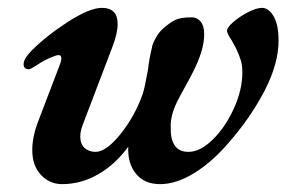

<svg xmlns="http://www.w3.org/2000/svg" viewBox="-20 -454 734 488"><path d="M688 -351Q688 -292 652.5 -223.5Q617 -155 561 -91Q519 -42 473.5 -14Q428 14 387 14Q347 14 325.5 -12.5Q304 -39 306 -81Q273 -36 229.5 -11Q186 14 138 14Q106 14 84 -9.5Q62 -33 62 -73Q62 -107 78 -148L133 -292Q136 -301 136 -305Q136 -314 129 -314Q123 -314 106 -306.5Q89 -299 76 -290Q58 -278 53 -278Q40 -278 40 -291Q40 -305 61 -326Q99 -364 153.5 -399Q208 -434 239 -434Q279 -434 279 -393Q279 -369 265 -333L190 -136Q184 -120 184 -107Q184 -88 195 -78Q206 -68 223 -68Q250 -68 286.5 -113.5Q323 -159 343 -216Q348 -232 356 -276Q359 -304 366 -332Q367 -341 375 -356Q383 -371 394 -381Q412 -397 426 -403.5Q440 -410 467 -410Q481 -410 490 -399Q499 -388 499 -367Q499 -345 491 -320Q484 -298 472 -274Q460 -250 448 -229L435 -205Q412 -162 414 -130Q413 -101 424 -84.5Q435 -68 459 -68Q489 -68 521 -99.5Q553 -131 574.5 -178.5Q596 -226 596 -270Q596 -288 592 -301Q588 -314 580 -331L568 -353Q557 -369 557 -376Q557 -384 573 -398Q589 -412 610.5 -423Q632 -434 646 -434Q663 -434 675.5 -412.5Q688 -391 688 -351Z"/></svg>

Font: EB Garamond
Style: Bold Italic
Weight: 700
Italic angle: -17.2°
Designer: Georg Duffner and Octavio Pardo
Foundry: Georg Duffner
Version: Version 1.000